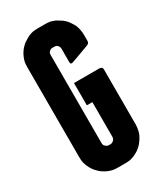

<svg xmlns="http://www.w3.org/2000/svg" viewBox="-182 -776 723 853"><g transform="rotate(-30 180.0 -350.0)"><path d="M199.2 -707Q199.2 -707 179.7 -707Q161.1 -707 161.1 -707Q161.1 -707 161.1 -707Q161.1 -707 161.1 -707Q148.4 -707 135.7 -705.1Q123 -702.1 112.3 -697.3Q100.6 -691.4 90.8 -684.6Q80.1 -678.7 72.3 -669.9Q63.5 -662.1 56.6 -651.4Q49.8 -641.6 44.9 -629.9Q40 -619.1 37.1 -606.4Q35.2 -593.8 35.2 -581.1Q35.2 -581.1 35.2 -521.5Q35.2 -461.9 35.2 -384.8Q35.2 -323.2 35.2 -262.7Q35.2 -202.1 35.2 -164.1Q35.2 -143.6 35.2 -130.9Q35.2 -119.1 35.2 -119.1Q35.2 -119.1 35.2 -119.1Q35.2 -119.1 35.2 -119.1Q35.2 -106.4 37.1 -93.8Q40 -81.1 44.9 -70.3Q49.8 -58.6 56.6 -48.8Q63.5 -38.1 72.3 -30.3Q80.1 -21.5 90.8 -14.6Q100.6 -7.8 112.3 -2.9Q123 2 135.7 4.9Q148.4 6.8 161.1 6.8Q161.1 6.8 179.7 6.8Q199.2 6.8 199.2 6.8Q199.2 6.8 199.2 6.8Q199.2 6.8 199.2 6.8Q211.9 6.8 224.6 4.9Q236.3 2 248 -2.9Q258.8 -7.8 269.5 -14.6Q279.3 -21.5 288.1 -30.3Q295.9 -38.1 302.7 -48.8Q309.6 -58.6 315.4 -70.3Q320.3 -81.1 322.3 -93.8Q325.2 -106.4 325.2 -119.1Q325.2 -119.1 325.2 -155.3Q325.2 -191.4 325.2 -239.3Q325.2 -296.9 325.2 -349.6Q325.2 -402.3 325.2 -402.3Q325.2 -402.3 325.2 -402.3Q325.2 -402.3 325.2 -402.3Q325.2 -409.2 321.3 -412.1Q317.4 -416 310.5 -416Q310.5 -416 293.9 -416Q277.3 -416 254.9 -416Q228.5 -416 204.1 -416Q179.7 -416 179.7 -416Q179.7 -416 179.7 -401.4Q179.7 -386.7 179.7 -367.2Q179.7 -344.7 179.7 -323.2Q179.7 -301.8 179.7 -301.8Q179.7 -301.8 194.3 -301.8Q208 -301.8 208 -301.8Q208 -301.8 208 -279.3Q208 -255.9 208 -226.6Q208 -189.5 208 -157.2Q208 -124 208 -124Q208 -124 208 -124Q208 -124 208 -124Q208 -119.1 206.1 -115.2Q205.1 -110.4 201.2 -107.4Q197.3 -103.5 193.4 -101.6Q189.5 -99.6 183.6 -99.6Q183.6 -99.6 179.7 -99.6Q175.8 -99.6 175.8 -99.6Q175.8 -99.6 175.8 -99.6Q175.8 -99.6 175.8 -99.6Q170.9 -99.6 167 -101.6Q163.1 -103.5 159.2 -107.4Q155.3 -110.4 153.3 -115.2Q152.3 -119.1 152.3 -124Q152.3 -124 152.3 -182.6Q152.3 -240.2 152.3 -316.4Q152.3 -348.6 152.3 -380.9Q152.3 -414.1 152.3 -443.4Q152.3 -500 152.3 -538.1Q152.3 -576.2 152.3 -576.2Q152.3 -576.2 152.3 -576.2Q152.3 -576.2 152.3 -576.2Q152.3 -581.1 153.3 -585Q155.3 -588.9 159.2 -592.8Q163.1 -596.7 167 -598.6Q170.9 -599.6 175.8 -599.6Q175.8 -599.6 179.7 -599.6Q183.6 -599.6 183.6 -599.6Q183.6 -599.6 183.6 -599.6Q183.6 -599.6 183.6 -599.6Q189.5 -599.6 193.4 -598.6Q197.3 -596.7 201.2 -592.8Q205.1 -588.9 206.1 -585Q208 -581.1 208 -576.2Q208 -576.2 208 -542Q208 -507.8 208 -507.8Q208 -507.8 208 -507.8Q208 -507.8 208 -507.8Q208 -501 210.9 -498Q213.9 -496.1 220.7 -498Q220.7 -498 266.6 -514.6Q311.5 -531.2 311.5 -531.2Q311.5 -531.2 311.5 -531.2Q311.5 -531.2 311.5 -531.2Q318.4 -533.2 322.3 -538.1Q325.2 -542 325.2 -548.8Q325.2 -548.8 325.2 -565.4Q325.2 -581.1 325.2 -581.1Q325.2 -581.1 325.2 -581.1Q325.2 -581.1 325.2 -581.1Q325.2 -593.8 322.3 -606.4Q320.3 -619.1 315.4 -629.9Q309.6 -641.6 302.7 -651.4Q295.9 -662.1 288.1 -669.9Q279.3 -678.7 269.5 -684.6Q258.8 -691.4 248 -697.3Q236.3 -702.1 224.6 -705.1Q211.9 -707 199.2 -707Q199.2 -707 199.2 -707Q199.2 -707 199.2 -707Z"/></g></svg>

Font: Franchise Goodkids
Style: Regular
Weight: 500
Designer: ""
Version: ""